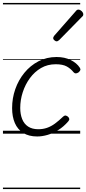

<svg xmlns="http://www.w3.org/2000/svg" viewBox="-20 -905 584 1300"><path d="M232 19Q175 19 137 -5Q99 -29 80.5 -72Q62 -115 62 -173Q62 -240 83.5 -301.5Q105 -363 145 -412Q185 -461 240.5 -490Q296 -519 363 -519Q418 -519 459 -498.5Q500 -478 520 -447Q526 -438 524 -431Q522 -424 512 -415Q501 -408 493 -408Q485 -408 478 -416Q459 -440 432 -455Q405 -470 357 -470Q302 -470 258 -444.5Q214 -419 182.5 -376Q151 -333 134 -280.5Q117 -228 117 -174Q117 -132 130 -99Q143 -66 170.5 -48Q198 -30 239 -30Q271 -30 298.5 -39.5Q326 -49 352.5 -68.5Q379 -88 408 -116Q417 -124 425 -122.5Q433 -121 440 -115Q448 -108 449 -100Q450 -92 442 -83Q411 -47 374.5 -24.5Q338 -2 301.5 8.5Q265 19 232 19ZM363 -625Q357 -625 348.5 -632Q340 -639 340 -646Q340 -650 341.5 -654Q343 -658 347 -663L491 -827Q497 -835 501.5 -837.5Q506 -840 511 -840Q518 -840 526 -835Q534 -830 539 -822.5Q544 -815 544 -808Q544 -803 542.5 -799.5Q541 -796 536 -792L381 -634Q371 -625 363 -625ZM0 365H523V375H0ZM0 -20H523V0H0ZM0 -505H523V-500H0ZM0 -885H523V-875H0Z"/></svg>

Font: Playwrite DK Loopet Guides
Style: Regular
Weight: 400
Designer: Veronika Burian, José Scaglione
Foundry: TypeTogether
Version: Version 1.003